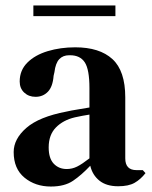

<svg xmlns="http://www.w3.org/2000/svg" viewBox="-20 -668 554 702"><path d="M166 14Q109 14 69.5 -18.5Q30 -51 30 -112Q30 -160 76.5 -200.5Q123 -241 223 -260Q240 -264 262.5 -267.5Q285 -271 307 -275V-346Q307 -414 290 -440Q273 -466 236 -466H233Q210 -466 196.5 -451.5Q183 -437 179 -404L176 -391Q173 -351 155 -332.5Q137 -314 110 -314Q85 -314 68.5 -329.5Q52 -345 52 -370Q52 -411 80 -439Q108 -467 154.5 -481Q201 -495 255 -495Q344 -495 391 -452Q438 -409 438 -312V-89Q438 -46 479 -46H502L512 -35Q494 -12 472 0.5Q450 13 412 13Q369 13 343.5 -7.5Q318 -28 310 -62Q278 -28 247 -7Q216 14 166 14ZM224 -50Q244 -50 262 -59Q280 -68 307 -89V-249Q281 -245 254 -239Q211 -229 184.5 -202Q158 -175 158 -129Q158 -89 176.5 -69.5Q195 -50 224 -50ZM102 -609V-648H402V-609Z"/></svg>

Font: DM Serif Text
Style: Regular
Weight: 400
Designer: Colophon Foundry, Frank Grießhammer
Foundry: Colophon Foundry
Version: Version 5.200; ttfautohint (v1.8.3)